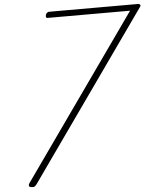

<svg xmlns="http://www.w3.org/2000/svg" viewBox="-64 -1053 928 1120"><g transform="rotate(-5 400.0 -492.5)"><path d="M75 12Q63 11 60.5 4Q58 -3 66 -14L737 -963H253Q249 -963 246 -967Q243 -971 246 -982Q249 -991 255 -994.5Q261 -998 265 -998H788Q794 -998 798.5 -993Q803 -988 796 -979L106 -3Q99 7 92.5 10.5Q86 14 75 12Z"/></g></svg>

Font: Playwrite MX Thin
Style: Regular
Weight: 250
Designer: Veronika Burian, José Scaglione
Foundry: TypeTogether
Version: Version 1.002